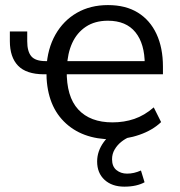

<svg xmlns="http://www.w3.org/2000/svg" viewBox="-20 -531 698 744"><path d="M414.4 8.9Q296.4 8.9 227.4 -60.5Q158.3 -129.9 159.9 -257.5L166.8 -243.1H149.5Q81.5 -243.6 49.9 -276.5Q18.2 -309.4 18.2 -371.7V-409.2H85.5V-371.1Q85.5 -331.5 101.4 -312.8Q117.3 -294.2 156.6 -294.2H184.3L159.9 -268.9Q163.9 -342.4 194.8 -396.9Q225.7 -451.3 277.9 -481.3Q330 -511.3 398.4 -511.3Q467.1 -511.3 514.3 -482.1Q561.4 -453 586.4 -399.4Q611.4 -345.8 611.4 -272.9V-243.1H227.8L238.6 -258.5Q237 -156.7 283.2 -106.8Q329.4 -56.8 415.8 -56.8Q461 -56.8 500.3 -70.2Q539.7 -83.6 575.8 -114.9L604.3 -57.9Q571 -26.2 520.4 -8.7Q469.9 8.9 414.4 8.9ZM398.3 -450.7Q347.8 -450.7 312.9 -427.5Q278.1 -404.3 259.8 -364.3Q241.6 -324.2 239.6 -272.5L227.8 -294.2H557.9L540.9 -280.8Q540.9 -361.4 504.8 -406Q468.6 -450.7 398.3 -450.7ZM461.7 192.3Q414.1 192.3 385.2 165.9Q356.4 139.5 356.4 94.7Q356.4 54.8 382 19.6Q407.6 -15.6 452 -36.2L481 0Q465.1 6.5 449.7 18.8Q434.4 31.1 424.3 48.2Q414.2 65.3 414.2 86Q414.2 114.2 431.2 128Q448.2 141.8 472.3 141.8Q486.2 141.8 499.2 138.8Q512.2 135.8 526.2 129.7L540.2 175.3Q525.9 183.3 506 187.8Q486.1 192.3 461.7 192.3Z"/></svg>

Font: Mulish ExtraLight
Style: Regular
Weight: 200
Designer: Vernon Adams
Foundry: Vernon Adams
Version: Version 3.603